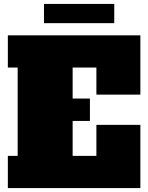

<svg xmlns="http://www.w3.org/2000/svg" viewBox="-20 -958 753 978"><path d="M20 0V-164H70V-614H20V-778H695V-476H471V-614H350V-456H438V-342H350V-164H471V-322H695V0ZM204 -840V-938H562V-840Z"/></svg>

Font: Alfa Slab One
Style: Regular
Weight: 400
Designer: JM Sole
Foundry: JM Sole
Version: Version 2.000